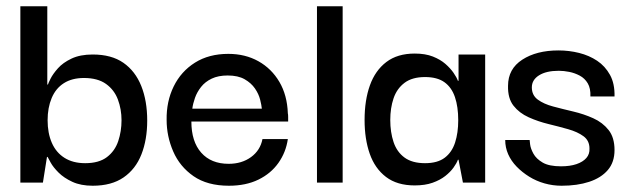

<svg xmlns="http://www.w3.org/2000/svg" viewBox="-20 -583 2013 613"><path d="M276 10Q238 10 211 -2.5Q184 -15 167 -32Q150 -49 142 -63.5Q134 -78 132 -82H130L117 0H45V-563H131V-313H133Q134 -317 141.5 -332Q149 -347 165 -365Q181 -383 208.5 -396Q236 -409 276 -409Q336 -409 374 -382.5Q412 -356 431 -308.5Q450 -261 450 -198Q450 -137 431.5 -90Q413 -43 374.5 -16.5Q336 10 276 10ZM252 -62Q296 -62 321.5 -81.5Q347 -101 357.5 -132.5Q368 -164 368 -199Q368 -234 356.5 -265Q345 -296 318.5 -315Q292 -334 248 -334Q210 -334 184 -317.5Q158 -301 145 -270Q132 -239 132 -199Q132 -158 145.5 -127Q159 -96 186 -79Q213 -62 252 -62Z M711 10Q642 10 598 -20.5Q554 -51 533 -99.5Q512 -148 512 -200Q511 -259 534.5 -307Q558 -355 602.5 -383Q647 -411 709 -411Q763 -411 805 -387.5Q847 -364 872 -321.5Q897 -279 899 -221Q900 -218 900 -209.5Q900 -201 900 -195H591Q591 -131 622.5 -95.5Q654 -60 710 -60Q752 -60 781.5 -81.5Q811 -103 818 -139H899Q893 -97 869 -63Q845 -29 805 -9.5Q765 10 711 10ZM594 -236H816Q815 -247 810.5 -265Q806 -283 794 -300.5Q782 -318 761 -330Q740 -342 707 -342Q677 -342 656 -332Q635 -322 622 -305.5Q609 -289 602.5 -270.5Q596 -252 594 -236Z M992 0V-563H1074V0Z M1304 9Q1248 9 1212.5 -18Q1177 -45 1160.5 -92Q1144 -139 1144 -200Q1144 -263 1161 -310.5Q1178 -358 1213.5 -385Q1249 -412 1304 -412Q1338 -412 1362 -402.5Q1386 -393 1402 -379Q1418 -365 1428 -350.5Q1438 -336 1442 -325H1444V-409H1529V0H1458L1444 -73H1442Q1438 -62 1428 -48Q1418 -34 1401.5 -21Q1385 -8 1361 0.5Q1337 9 1304 9ZM1337 -62Q1377 -62 1400 -79.5Q1423 -97 1433 -128Q1443 -159 1443 -199Q1443 -242 1432.5 -273Q1422 -304 1399 -320.5Q1376 -337 1337 -337Q1296 -337 1271.5 -318.5Q1247 -300 1236.5 -269Q1226 -238 1226 -200Q1226 -161 1236.5 -129.5Q1247 -98 1271.5 -80Q1296 -62 1337 -62Z M1773 10Q1745 10 1718.5 2.5Q1692 -5 1669.5 -19Q1647 -33 1629.5 -51Q1612 -69 1602.5 -90.5Q1593 -112 1593 -136H1671Q1671 -135 1672.5 -122Q1674 -109 1683 -92.5Q1692 -76 1712.5 -64Q1733 -52 1771 -52Q1800 -52 1820.5 -59Q1841 -66 1852 -78.5Q1863 -91 1862 -109Q1862 -134 1843 -148Q1824 -162 1794 -170.5Q1764 -179 1731 -187Q1698 -195 1668 -208.5Q1638 -222 1619.5 -245.5Q1601 -269 1602 -309Q1602 -363 1647.5 -392.5Q1693 -422 1763 -422Q1797 -422 1829 -414Q1861 -406 1886.5 -389Q1912 -372 1927.5 -344Q1943 -316 1942 -275H1865Q1866 -301 1856.5 -317Q1847 -333 1831 -341.5Q1815 -350 1797.5 -353.5Q1780 -357 1764 -357Q1724 -357 1701 -342.5Q1678 -328 1678 -304Q1678 -279 1697 -265Q1716 -251 1746 -243Q1776 -235 1810 -227Q1844 -219 1874 -205.5Q1904 -192 1923 -168Q1942 -144 1942 -104Q1942 -65 1920.5 -40Q1899 -15 1861 -2.5Q1823 10 1773 10Z"/></svg>

Font: Darker Grotesque Light SemiBold
Style: Regular
Weight: 600
Version: Version 1.000;gftools[0.9.28]